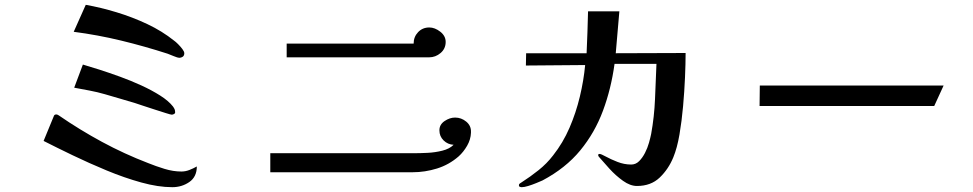

<svg xmlns="http://www.w3.org/2000/svg" viewBox="-20 -772 4040 797"><path d="M797 -81Q797 -38 766 -16.5Q735 5 695 5Q637 5 566.5 -14.5Q496 -34 422.5 -64.5Q349 -95 281.5 -127.5Q214 -160 161 -187L203 -289Q205 -297 214 -297Q218 -297 224 -293Q311 -233 403.5 -183Q496 -133 595 -95Q627 -82 663 -71Q699 -60 733 -60Q750 -60 766.5 -66.5Q783 -73 797 -81ZM707 -305Q707 -301 702 -298.5Q697 -296 693 -296Q689 -296 668.5 -302.5Q648 -309 621.5 -317.5Q595 -326 572.5 -333.5Q550 -341 541 -344Q510 -353 478.5 -362.5Q447 -372 415 -381Q384 -390 352 -396Q320 -402 288 -408L324 -504Q352 -496 392.5 -483Q433 -470 478.5 -453.5Q524 -437 567.5 -417Q611 -397 645.5 -375Q680 -353 698 -330Q703 -323 705 -318Q707 -313 707 -305ZM745 -551Q745 -541 738.5 -536.5Q732 -532 724 -532Q718 -532 701 -539Q684 -546 676 -549Q580 -580 483 -603.5Q386 -627 286 -640L336 -752Q398 -741 464 -721Q530 -701 591.5 -672Q653 -643 703 -603Q709 -599 719 -589Q729 -579 737 -568.5Q745 -558 745 -551Z M1935 -221Q1934 -193 1919 -167Q1904 -141 1884 -123Q1844 -88 1794 -72.5Q1744 -57 1693 -57H1102V-136H1699Q1723 -136 1754.5 -137.5Q1786 -139 1816 -146.5Q1846 -154 1863 -171Q1839 -172 1821.5 -189Q1804 -206 1804 -231Q1804 -255 1825.5 -269.5Q1847 -284 1869 -284Q1895 -284 1915.5 -267Q1936 -250 1935 -224ZM1830 -598Q1830 -570 1809 -552Q1788 -534 1761 -534H1170V-591H1697Q1697 -619 1715.5 -638.5Q1734 -658 1762 -658Q1785 -658 1807.5 -640.5Q1830 -623 1830 -598Z M2826 -552Q2826 -509 2823.5 -451Q2821 -393 2815.5 -331Q2810 -269 2800.5 -213.5Q2791 -158 2775 -119Q2755 -70 2718.5 -35Q2682 0 2624 0Q2596 0 2566 -21.5Q2536 -43 2510 -71.5Q2484 -100 2467 -120Q2463 -124 2463 -128Q2463 -133 2469 -133Q2475 -133 2495 -122Q2515 -111 2543 -100Q2571 -89 2600 -89Q2619 -89 2633 -103Q2647 -117 2657.5 -137.5Q2668 -158 2674 -179.5Q2680 -201 2683 -216Q2696 -288 2699 -361Q2702 -434 2705 -507H2531Q2517 -404 2483 -312.5Q2449 -221 2388.5 -147.5Q2328 -74 2232 -23Q2223 -19 2206 -12Q2189 -5 2172.5 0Q2156 5 2146 5Q2142 5 2138 3.5Q2134 2 2134 -3Q2134 -8 2138 -10.5Q2142 -13 2145 -15Q2181 -38 2215.5 -65.5Q2250 -93 2276 -127Q2317 -179 2344 -241.5Q2371 -304 2387 -371Q2403 -438 2409 -502L2163 -500L2164 -551H2415Q2417 -595 2418.5 -638.5Q2420 -682 2421 -725H2551L2536 -551Q2609 -551 2681.5 -551.5Q2754 -552 2826 -552Z M3897 -417 3858 -332H3133L3134 -417Z"/></svg>

Font: Kaisei Opti
Style: Bold
Weight: 700
Designer: Font-Kai, 金井和夫
Foundry: KAZUO KANAI
Version: Version 5.003